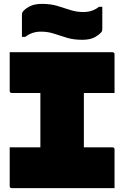

<svg xmlns="http://www.w3.org/2000/svg" viewBox="-20 -969 640 989"><path d="M570 0H41Q30 0 30 -11V-210H188V-490H41Q30 -490 30 -501V-700H559Q570 -700 570 -689V-490H412V-210H559Q570 -210 570 -199ZM410 -907Q456 -907 490 -934H507V-824Q507 -815 506 -810.5Q505 -806 500 -801Q484 -784 461 -774Q438 -764 404 -764Q359 -764 324.5 -774.5Q290 -785 258.5 -795.5Q227 -806 190 -806Q145 -806 110 -779H93V-889Q93 -897 94 -901.5Q95 -906 100 -912Q116 -929 139 -939Q162 -949 196 -949Q241 -949 275.5 -938.5Q310 -928 342 -917.5Q374 -907 410 -907Z"/></svg>

Font: Recursive Mn Lnr St XBk
Style: Regular
Weight: 1000
Monospace: yes
Version: Version 1.079;hotconv 1.0.112;makeotfexe 2.5.65598; ttfautoh